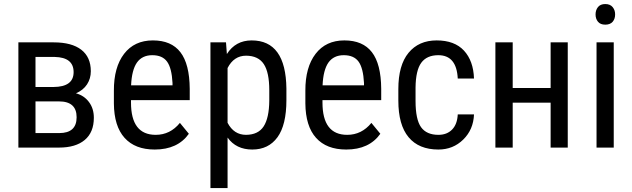

<svg xmlns="http://www.w3.org/2000/svg" viewBox="-20 -741 3173 964"><path d="M158.2 -304.2H248.5Q349.6 -304.7 349.6 -378.9Q349.6 -453.1 254.4 -455.1H158.2ZM158.2 -231.9V-72.8H277.3Q364.7 -72.8 364.7 -152.3Q364.7 -231.9 276.4 -231.9ZM72.3 0V-528.3H249.5Q340.3 -528.3 388.2 -491.2Q436 -454.1 436 -383.3Q436 -346.7 417 -317.4Q397.9 -288.1 361.3 -272.5Q401.9 -261.7 426.5 -229Q451.2 -196.3 451.2 -149.9Q451.2 -76.7 405.5 -38.3Q359.9 0 276.4 0Z M667.5 -426.8Q641.6 -389.6 638.2 -312.5H846.2V-324.2Q842.3 -399.4 818.8 -431.6Q795.4 -463.9 744.6 -463.9Q693.8 -463.9 667.5 -426.8ZM761.7 -64Q834.5 -64 883.3 -124L928.2 -69.3Q872.1 9.8 756.8 9.8Q658.2 9.8 605.5 -48.8Q552.7 -107.4 551.8 -221.7V-285.6Q551.3 -403.3 603 -470.7Q654.8 -538.1 747.6 -538.1Q840.3 -538.1 885.7 -479Q931.6 -419.9 932.6 -294.9V-238.3H637.7V-226.1Q637.7 -64 761.7 -64Z M1332 -288.1Q1332 -377 1304.7 -418.9Q1277.3 -460.9 1215.8 -461.4Q1154.3 -461.4 1122.6 -399.4V-124.5Q1154.3 -64 1215.3 -64Q1276.4 -64.5 1303.7 -106.4Q1331.1 -148.4 1332 -235.4ZM1243.7 -538.1Q1415 -538.1 1418 -296.4V-238.8Q1418 -113.3 1373 -51.8Q1328.1 9.8 1246.6 9.8Q1165.5 9.8 1122.6 -50.3V203.1H1036.6V-528.3H1114.7L1119.1 -469.7Q1162.6 -538.1 1243.7 -538.1Z M1628.9 -426.8Q1603 -389.6 1599.6 -312.5H1807.6V-324.2Q1803.7 -399.4 1780.3 -431.6Q1756.8 -463.9 1706.1 -463.9Q1655.3 -463.9 1628.9 -426.8ZM1723.1 -64Q1795.9 -64 1844.7 -124L1889.6 -69.3Q1833.5 9.8 1718.3 9.8Q1619.6 9.8 1566.9 -48.8Q1514.2 -107.4 1513.2 -221.7V-285.6Q1512.7 -403.3 1564.5 -470.7Q1616.2 -538.1 1709 -538.1Q1801.8 -538.1 1847.2 -479Q1893.1 -419.9 1894 -294.9V-238.3H1599.1V-226.1Q1599.1 -64 1723.1 -64Z M2180.7 -463.9Q2123 -463.9 2095.2 -426Q2067.4 -388.2 2066.4 -301.8V-234.4Q2066.4 -141.1 2094 -102.5Q2121.6 -64 2181.2 -64Q2224.1 -64 2250 -90.6Q2275.9 -117.2 2278.3 -166.5H2359.9Q2356.9 -90.3 2305.9 -40.3Q2254.9 9.8 2181.2 9.8Q2083 9.8 2031.5 -52Q1980 -113.8 1980 -235.8V-293.9Q1980 -413.6 2031.2 -475.8Q2082.5 -538.1 2172.4 -538.1Q2262.2 -538.1 2309.6 -486.8Q2356.9 -435.5 2359.9 -346.7H2278.3Q2272.5 -463.9 2180.7 -463.9Z M2830.6 0H2744.6V-225.6H2554.2V0H2467.3V-528.3H2554.2V-299.3H2744.6V-528.3H2830.6Z M3068.4 -668Q3068.4 -646.5 3056.2 -631.8Q3043.5 -617.2 3019 -617.2Q2994.6 -617.2 2982.4 -631.8Q2970.2 -646.5 2970.2 -668.5Q2970.2 -690.4 2982.4 -705.6Q2994.6 -720.7 3019 -720.7Q3043.5 -720.7 3056.2 -705.1Q3068.8 -689.5 3068.4 -668ZM3061.5 0H2975.1V-528.3H3061.5Z"/></svg>

Font: RobotoCondensed-Regular
Style: Regular
Weight: 400
Designer: Google
Version: Version 2.001201; 2014